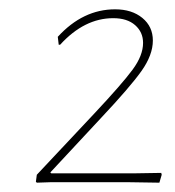

<svg xmlns="http://www.w3.org/2000/svg" viewBox="-20 -722 376 412"><path d="M227 -702Q263 -702 285.5 -683.5Q308 -665 308 -635Q308 -604 283.5 -569.5Q259 -535 196 -468L88 -352L90 -350H265L326 -351L327 -347L322 -330L257 -331H88L59 -330L57 -332L59 -347L182 -478Q242 -542 264.5 -572.5Q287 -603 287 -630Q287 -653 270 -668Q253 -683 223 -683Q161 -683 109 -626H106L104 -643Q158 -702 227 -702Z"/></svg>

Font: Alegreya Sans SC Thin
Style: Italic
Weight: 100
Italic angle: -7°
Designer: Juan Pablo del Peral
Foundry: Huerta Tipografica
Version: Version 2.007